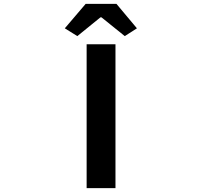

<svg xmlns="http://www.w3.org/2000/svg" viewBox="-20 -968 1040 988"><path d="M425.8 0V-740.2H574.2V0ZM313.5 -822.3 420.9 -948.2H579.1L684.6 -822.3L622.1 -782.2L502 -878.9H497.1L377.9 -782.2Z"/></svg>

Font: GenEi Gothic M Regular
Style: Bold
Weight: 700
Designer: o_tamon (Modified); [Source Han Sans]
Ryoko NISHIZUKA  (kana & ideographs); Paul D. Hunt (Latin, Greek & Cyrillic); Wenl
Version: Version 1.1a;Original Version 1.004